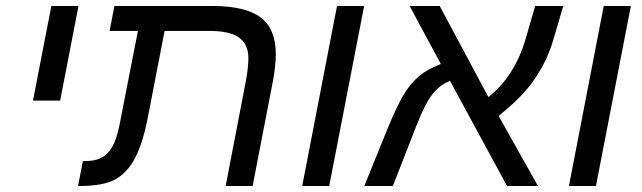

<svg xmlns="http://www.w3.org/2000/svg" viewBox="-20 -619 2138 639"><path d="M241.2 -599.1 180.2 -284.2H89.8L150.9 -599.1Z M429.7 -93.3Q403.3 -43.5 363.3 -21.7Q323.2 0 244.6 0H239.7L255.9 -83H263.7Q308.6 -83 332.5 -104Q349.6 -118.7 360.8 -145.3Q372.1 -171.9 379.9 -213.9L439 -516.1H344.7L360.8 -599.1H685.5Q796.9 -599.1 847.4 -561Q897.9 -522.9 897.9 -439Q897.9 -402.3 888.7 -351.1L820.8 0H731L798.8 -352.1Q806.6 -395.5 806.6 -425.8Q806.6 -471.2 775.9 -493.7Q745.1 -516.1 676.8 -516.1H527.8L472.7 -231.9Q456.1 -144.5 429.7 -93.3Z M1191.9 -599.1 1075.7 0H985.8L1101.6 -599.1Z M1364.3 -196.8 1287.6 0H1192.4L1271.5 -194.8Q1287.1 -232.9 1300.8 -261.2Q1314.5 -289.6 1325.7 -307.6Q1348.6 -344.2 1376.7 -367.2Q1404.8 -390.1 1447.3 -405.8L1343.3 -599.1H1443.4L1605.5 -295.9Q1649.4 -330.6 1680.4 -379.4Q1711.4 -428.2 1729.5 -490.2L1761.2 -599.1H1854.5L1823.2 -492.2Q1807.6 -438.5 1784.7 -397Q1769 -368.7 1750.5 -343.3Q1731.9 -317.9 1705.3 -291.5Q1678.7 -265.1 1639.6 -232.9L1770.5 0H1667.5L1477.5 -350.1Q1446.3 -336.9 1425.3 -313Q1410.2 -295.4 1395.8 -267.8Q1381.3 -240.2 1364.3 -196.8Z M2079.6 -599.1 1963.4 0H1873.5L1989.3 -599.1Z"/></svg>

Font: Arimo
Style: Italic
Weight: 400
Italic angle: -12°
Designer: Steve Matteson
Foundry: Monotype Imaging Inc.
Version: Version 1.33